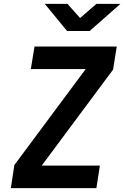

<svg xmlns="http://www.w3.org/2000/svg" viewBox="-20 -970 641 990"><path d="M36 0 54 -119 422 -614H139L158 -730H582L563 -611L195 -116H495L477 0ZM326 -810 211 -950H328L393 -877L477 -950H601L442 -810Z"/></svg>

Font: JetBrains Mono NL
Style: Bold Italic
Weight: 700
Italic angle: -9°
Designer: Philipp Nurullin, Konstantin Bulenkov
Foundry: JetBrains
Version: Version 2.304; ttfautohint (v1.8.4.7-5d5b)